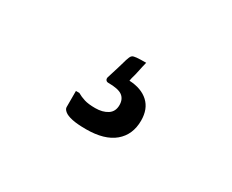

<svg xmlns="http://www.w3.org/2000/svg" viewBox="-54 -195 708 587"><g transform="rotate(30 300.0 98.0)"><path d="M330 -36Q328 -28 326 -19.5Q324 -11 322.5 -3Q321 5 319 12.5Q317 20 315 27L313 37Q356 39 380.5 61.5Q405 84 405 125Q405 175 371 203.5Q337 232 272 232Q241 232 222.5 228Q204 224 195.5 217Q187 210 187 203Q187 191 187 181Q187 171 187 162Q187 153 187 146H199Q211 153 225.5 157.5Q240 162 264 162Q290 162 307 151Q324 140 324 117Q324 96 310 85.5Q296 75 260 75Q255 75 252 71.5Q249 68 250 62Q254 50 257 39.5Q260 29 263.5 18.5Q267 8 269.5 -2Q272 -12 276 -22Q278 -28 282 -31Q286 -34 297 -35Q308 -36 330 -36Z"/></g></svg>

Font: RecMonoLinear Nerd Font Mono
Style: Regular
Weight: 400
Monospace: yes
Version: Version 1.085; ttfautohint (v1.8.4.7-5d5b);Nerd Fonts 3.2.1